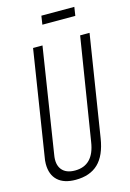

<svg xmlns="http://www.w3.org/2000/svg" viewBox="-129 -912 667 985"><g transform="rotate(-15 205.0 -419.5)"><path d="M147 10Q85 10 52 -20.5Q19 -51 19 -108Q19 -119 20 -126.5Q21 -134 23 -146L110 -700H160L73 -143Q64 -93 86 -65Q108 -37 156 -37Q255 -37 273 -157L360 -700H410L325 -163Q311 -74 267 -32Q223 10 147 10ZM187 -803 194 -849H369L362 -803Z"/></g></svg>

Font: Georama Condensed Light
Style: Italic
Weight: 300
Width: 3
Italic angle: -9°
Designer: Jean-Baptiste Levee
Foundry: Production Type
Version: Version 1.000